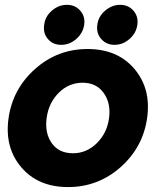

<svg xmlns="http://www.w3.org/2000/svg" viewBox="-20 -760 663 787"><path d="M161.1 -658.2Q165 -692.4 192.6 -716.3Q220.2 -740.2 254.2 -740.2Q288.1 -740.2 309.1 -716.1Q330.1 -691.9 325 -658Q319.8 -624 292.5 -600.1Q265.1 -576.2 231 -576.2Q196.8 -576.2 176.3 -600.1Q155.8 -624 161.1 -658.2ZM449.2 -576.2Q416 -576.2 395 -600.1Q374 -624 378.9 -658.2Q382.8 -692.4 410.9 -716.3Q439 -740.2 472.2 -740.2Q506.3 -740.2 527.1 -716.1Q547.9 -691.9 543 -658Q538.1 -624 510.7 -600.1Q483.4 -576.2 449.2 -576.2ZM473.9 -74.5Q381.8 6.8 259 6.8Q136.2 6.8 67.1 -74.5Q-2 -155.8 15.1 -275.9Q32.2 -396 124 -477.5Q215.8 -559.1 338.9 -559.1Q461.9 -559.1 531 -477.5Q600.1 -396 583 -275.9Q565.9 -155.8 473.9 -74.5ZM278.8 -131.8Q335 -131.8 377 -173.3Q418.9 -214.8 427 -275.9Q435.1 -336.9 405 -378.9Q375 -420.9 318.8 -420.9Q261.7 -420.9 220.5 -379.4Q179.2 -337.9 171.1 -275.9Q163.1 -213.9 192.4 -172.9Q221.7 -131.8 278.8 -131.8Z"/></svg>

Font: Oakes Grotesk
Style: Bold Italic
Weight: 700
Designer: Samuel Oakes
Foundry: Samuel Oakes
Version: Version 1.0 | wf-rip DC20170320